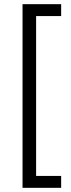

<svg xmlns="http://www.w3.org/2000/svg" viewBox="-20 -765 338 920"><path d="M88 -745H273V-688H153V78H273V135H88Z"/></svg>

Font: Evergrow Sans
Style: Light
Weight: 300
Foundry: 10Web
Version: Version 1.000